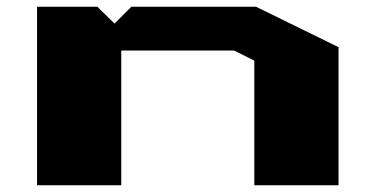

<svg xmlns="http://www.w3.org/2000/svg" viewBox="-20 -550 1105 570"><path d="M90 0V-530H269L320 -480L370 -530H740L985 -410V0H735V-370L675 -400H340V0Z"/></svg>

Font: Stalinist One
Style: Regular
Weight: 400
Designer: Jovanny Lemonad
Foundry: Alexey Maslov, Jovanny Lemonad
Version: Version 3.004